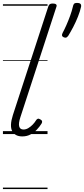

<svg xmlns="http://www.w3.org/2000/svg" viewBox="-20 -914 574 1309"><path d="M132 16Q83 16 63.5 -19.5Q44 -55 68 -130L309 -869Q313 -881 319.5 -885.5Q326 -890 340 -890Q356 -890 362.5 -884Q369 -878 364 -866L119 -115Q105 -72 111 -51.5Q117 -31 140 -31Q157 -31 173 -40.5Q189 -50 203 -64.5Q217 -79 226 -94Q230 -101 237 -104Q244 -107 255 -100Q266 -94 267 -86.5Q268 -79 263 -71Q250 -50 231 -30Q212 -10 187.5 3Q163 16 132 16ZM416 -659Q405 -664 403 -671Q401 -678 407 -690Q419 -712 432.5 -742.5Q446 -773 458 -806Q470 -839 477 -869Q479 -880 484 -887Q489 -894 505 -894Q523 -894 529 -887Q535 -880 533 -869Q526 -837 511.5 -800.5Q497 -764 479.5 -730.5Q462 -697 446 -671Q441 -664 434.5 -659.5Q428 -655 416 -659ZM0 365H304V375H0ZM0 -20H304V0H0ZM0 -505H304V-500H0ZM0 -885H304V-875H0Z"/></svg>

Font: Playwrite DK Loopet Guides
Style: Regular
Weight: 400
Designer: Veronika Burian, José Scaglione
Foundry: TypeTogether
Version: Version 1.003